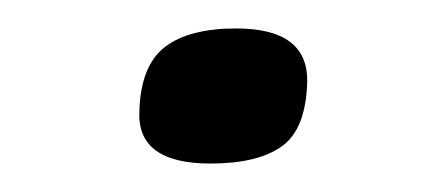

<svg xmlns="http://www.w3.org/2000/svg" viewBox="-20 -364 308 135"><path d="M78 -286Q79 -318 96 -331Q113 -344 146 -344Q197 -344 196 -306Q195 -273 178 -261Q161 -249 128 -249Q76 -249 78 -286Z"/></svg>

Font: Georama ExtraExtended
Style: Italic
Weight: 400
Width: 8
Italic angle: -9°
Designer: Jean-Baptiste Levee
Foundry: Production Type
Version: Version 1.000